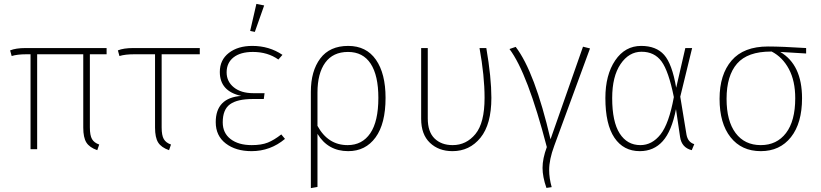

<svg xmlns="http://www.w3.org/2000/svg" viewBox="-20 -767 4219 987"><path d="M442 -488V-112Q442 -71 453 -52Q464 -33 490 -24L480 5Q440 -9 424 -34.5Q408 -60 408 -111V-488H171V0H137V-488H115Q69 -488 40 -479L32 -508Q62 -520 111 -520H528V-488Z M811 -488V-112Q811 -71 822 -52Q833 -33 859 -24L849 5Q809 -9 793 -34.5Q777 -60 777 -111V-488H669Q623 -488 594 -479L586 -508Q615 -520 665 -520H1007V-488Z M1277 -531Q1364 -531 1432 -485L1411 -461Q1356 -500 1280 -500Q1216 -500 1180.5 -472Q1145 -444 1145 -395Q1145 -348 1182 -318Q1219 -288 1282 -288H1340L1336 -258H1279Q1200 -258 1162.5 -231Q1125 -204 1125 -138Q1125 -83 1165.5 -52Q1206 -21 1274 -21Q1324 -21 1356.5 -34Q1389 -47 1426 -76L1445 -53Q1370 10 1273 10Q1192 10 1140.5 -29.5Q1089 -69 1089 -139Q1089 -264 1220 -274Q1110 -298 1110 -397Q1110 -459 1156.5 -495Q1203 -531 1277 -531ZM1338 -739 1290 -603 1266 -608 1298 -747Z M1767 -21Q1842 -21 1883.5 -82Q1925 -143 1925 -264Q1925 -379 1885.5 -439.5Q1846 -500 1769 -500Q1692 -500 1652 -445Q1612 -390 1612 -291V-120Q1666 -21 1767 -21ZM1770 -531Q1863 -531 1912.5 -460Q1962 -389 1962 -264Q1962 -131 1910.5 -60.5Q1859 10 1770 10Q1666 10 1612 -79V194L1578 200V-295Q1578 -402 1626.5 -466.5Q1675 -531 1770 -531Z M2445 -520H2480Q2506 -368 2506 -264Q2506 -128 2450 -59Q2394 10 2306 10Q2235 10 2190 -33Q2145 -76 2145 -156V-520H2179V-158Q2179 -89 2214 -55Q2249 -21 2307 -21Q2377 -21 2424 -78Q2471 -135 2471 -264Q2471 -377 2445 -520Z M2599 -515 2631 -526Q2729 -398 2810 -51L2977 -527L3013 -518L2829 -17Q2803 53 2803 107Q2803 149 2816 195L2789 199Q2769 142 2769 96Q2769 48 2791 -11Q2692 -392 2599 -515Z M3278 -501Q3213 -501 3170 -437.5Q3127 -374 3127 -263Q3127 -141 3165.5 -81Q3204 -21 3272 -21Q3332 -21 3375.5 -76Q3419 -131 3444 -268Q3417 -402 3380.5 -451.5Q3344 -501 3278 -501ZM3276 -531Q3353 -531 3394 -485Q3435 -439 3456 -316L3503 -520H3538L3477 -270L3509 -75Q3516 -36 3549 -26L3536 5Q3484 -8 3476 -63L3455 -206Q3433 -93 3387 -41.5Q3341 10 3269 10Q3185 10 3138.5 -59Q3092 -128 3092 -263Q3092 -382 3142.5 -456.5Q3193 -531 3276 -531Z M4068 -262Q4068 -351 4035.5 -412Q4003 -473 3947 -502H3946H3943Q3823 -502 3769 -440Q3715 -378 3715 -259Q3715 -145 3761.5 -83Q3808 -21 3891 -21Q3973 -21 4020.5 -83Q4068 -145 4068 -262ZM4124 -492 3991 -500Q4103 -434 4103 -262Q4103 -134 4046 -62Q3989 10 3891 10Q3792 10 3735.5 -61.5Q3679 -133 3679 -259Q3679 -384 3741 -456Q3803 -528 3928 -528Q3998 -528 4124 -520Z"/></svg>

Font: FiraSans
Style: Regular
Weight: 200
Designer: Carrois Corporate & Edenspiekermann AG
Foundry: Carrois Corporate GbR & Edenspiekermann AG
Version: Version 3.106;PS 003.106;hotconv 1.0.70;makeotf.lib2.5.58329